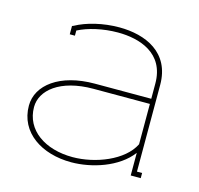

<svg xmlns="http://www.w3.org/2000/svg" viewBox="-78 -556 673 648"><g transform="rotate(15 258.5 -232.0)"><path d="M429 -109C398 -46 302 -9 223 -9C127 -9 54 -58 54 -139C54 -197 115 -250 232 -250H429ZM107 -430V-407H125V-425C160 -443 211 -455 263 -455C338 -455 429 -428 429 -321V-268H232C110 -268 36 -211 36 -139C36 -45 120 9 223 9C294 9 384 -19 429 -79V0H464V-18H446V-321C446 -434 355 -473 263 -473C206 -473 150 -459 112 -438L107 -436Z"/></g></svg>

Font: Rawengulk
Style: Light
Weight: 300
Version: Version 0.9